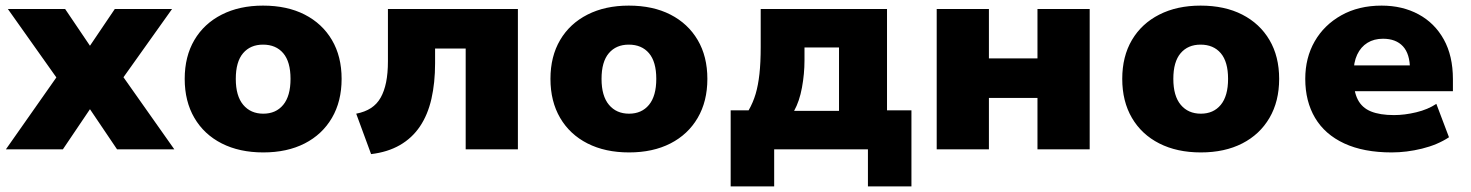

<svg xmlns="http://www.w3.org/2000/svg" viewBox="-20 -532 5239 684"><path d="M1 0 213 -302 217 -205 8 -500H212L314 -349H287L389 -500H593L383 -205L388 -302L601 0H397L287 -163H314L204 0Z M918 11Q833 11 770 -21Q707 -53 672.5 -112Q638 -171 638 -251Q638 -331 672.5 -389.5Q707 -448 770 -480Q833 -512 917 -512Q1003 -512 1065.5 -480Q1128 -448 1162.5 -389.5Q1197 -331 1197 -251Q1197 -171 1162.5 -112Q1128 -53 1065.5 -21Q1003 11 918 11ZM918 -127Q963 -127 989 -158.5Q1015 -190 1015 -251Q1015 -312 989 -342.5Q963 -373 917 -373Q872 -373 846 -342.5Q820 -312 820 -251Q820 -190 846.5 -158.5Q873 -127 918 -127Z M1302 17 1249 -127Q1280 -133 1301.5 -147Q1323 -161 1336 -184Q1349 -207 1355.5 -239Q1362 -271 1362 -314V-500H1825V0H1639V-359H1530V-307Q1530 -237 1517 -180Q1504 -123 1476 -81.5Q1448 -40 1404.5 -15Q1361 10 1302 17Z M2221 11Q2136 11 2073 -21Q2010 -53 1975.5 -112Q1941 -171 1941 -251Q1941 -331 1975.5 -389.5Q2010 -448 2073 -480Q2136 -512 2220 -512Q2306 -512 2368.5 -480Q2431 -448 2465.5 -389.5Q2500 -331 2500 -251Q2500 -171 2465.5 -112Q2431 -53 2368.5 -21Q2306 11 2221 11ZM2221 -127Q2266 -127 2292 -158.5Q2318 -190 2318 -251Q2318 -312 2292 -342.5Q2266 -373 2220 -373Q2175 -373 2149 -342.5Q2123 -312 2123 -251Q2123 -190 2149.5 -158.5Q2176 -127 2221 -127Z M2583 132V-139H2647Q2663 -167 2672 -197.5Q2681 -228 2685.5 -268.5Q2690 -309 2690 -365V-500H3140V-139H3227V132H3072V0H2738V132ZM2809 -137H2969V-363H2846V-317Q2846 -269 2837 -220Q2828 -171 2809 -137Z M3317 0V-500H3503V-324H3676V-500H3862V0H3676V-183H3503V0Z M4258 11Q4173 11 4110 -21Q4047 -53 4012.5 -112Q3978 -171 3978 -251Q3978 -331 4012.5 -389.5Q4047 -448 4110 -480Q4173 -512 4257 -512Q4343 -512 4405.5 -480Q4468 -448 4502.5 -389.5Q4537 -331 4537 -251Q4537 -171 4502.5 -112Q4468 -53 4405.5 -21Q4343 11 4258 11ZM4258 -127Q4303 -127 4329 -158.5Q4355 -190 4355 -251Q4355 -312 4329 -342.5Q4303 -373 4257 -373Q4212 -373 4186 -342.5Q4160 -312 4160 -251Q4160 -190 4186.5 -158.5Q4213 -127 4258 -127Z M4938 11Q4838 11 4769 -21Q4700 -53 4665 -112Q4630 -171 4630 -251Q4630 -326 4663.5 -384.5Q4697 -443 4758.5 -477.5Q4820 -512 4902 -512Q4976 -512 5033.5 -481Q5091 -450 5123.5 -391.5Q5156 -333 5156 -250V-207H4781V-299H5015L5003 -285Q5003 -340 4978 -367Q4953 -394 4907 -394Q4875 -394 4851.5 -379.5Q4828 -365 4815 -337.5Q4802 -310 4802 -270V-255Q4802 -207 4817 -177.5Q4832 -148 4864 -135Q4896 -122 4946 -122Q4984 -122 5025.5 -132Q5067 -142 5097 -162L5142 -43Q5101 -16 5046 -2.5Q4991 11 4938 11Z"/></svg>

Font: Nunito Sans 9pt Black
Style: Regular
Weight: 900
Version: Version 3.101;gftools[0.9.27]